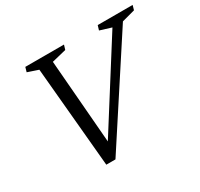

<svg xmlns="http://www.w3.org/2000/svg" viewBox="-146 -867 1107 1062"><g transform="rotate(-30 408.0 -336.0)"><path d="M189.5 -630 121.5 -653 130 -682.5H377L368 -653L276 -630.5L322 -61.5H296.5L656.5 -630.5L583.5 -653L592.5 -682.5H815.5L807 -653L723.5 -630.5L306 10H247.5Z"/></g></svg>

Font: Newsreader 14pt
Style: Italic
Weight: 400
Italic angle: -17°
Designer: Hugues Gentile
Foundry: Production Type
Version: Version 1.003